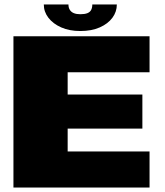

<svg xmlns="http://www.w3.org/2000/svg" viewBox="-20 -837 736 857"><path d="M40 0H647.5V-161H282V-263H615.5V-415H282V-514.5H647.5V-675H40ZM338.5 -698.5Q389 -698.5 425.5 -714.8Q462 -731 481.8 -757.8Q501.5 -784.5 501.5 -817H392Q392 -803 387 -793Q382 -783 370 -778.2Q358 -773.5 338.5 -773.5Q321.5 -773.5 309.8 -778.2Q298 -783 291.8 -792.8Q285.5 -802.5 285.5 -817H175.5Q175.5 -784.5 196 -757.8Q216.5 -731 253 -714.8Q289.5 -698.5 338.5 -698.5Z"/></svg>

Font: Anybody SemiExpanded Black
Style: Regular
Weight: 900
Width: 6
Version: Version 1.113;gftools[0.9.25]